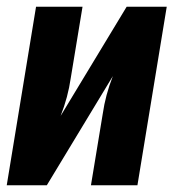

<svg xmlns="http://www.w3.org/2000/svg" viewBox="-20 -550 540 570"><path d="M0 0 87 -530H225L190 -318Q186 -290 178.5 -262Q171 -234 160 -206L356 -530H475L388 0H250L285 -212Q289 -240 296.5 -268Q304 -296 315 -324L119 0Z"/></svg>

Font: Iosevka Curly Heavy Oblique
Style: Regular
Weight: 900
Italic angle: -9°
Monospace: yes
Designer: Belleve Invis
Foundry: Belleve Invis
Version: Version 11.1.0; ttfautohint (v1.8.3)